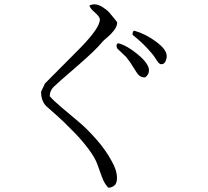

<svg xmlns="http://www.w3.org/2000/svg" viewBox="-20 -792 960 888"><path d="M751 -533Q751 -520 745 -507.5Q739 -495 726 -495Q719 -495 712 -503.5Q705 -512 696 -526.5Q687 -541 660 -570Q633 -599 593 -631Q593 -649 601 -650Q652 -636 701.5 -599.5Q751 -563 751 -533ZM527 -592Q569 -581 619 -539Q669 -497 669 -467Q669 -446 651 -434Q633 -434 623 -443.5Q613 -453 597.5 -479.5Q582 -506 566 -525Q564 -527 563 -529L523 -567Q522 -568 522 -569Q519 -574 519 -581Q519 -589 527 -592ZM442 -702Q442 -714 418 -735Q394 -756 394 -767Q405 -772 416 -772Q434 -772 454 -759.5Q474 -747 486 -733.5Q498 -720 510 -704.5Q522 -689 522 -689Q522 -671 508.5 -653Q495 -635 476.5 -619.5Q458 -604 454 -599Q425 -562 331 -481Q237 -400 228 -390Q210 -372 210 -347Q225 -329 265 -295Q305 -261 343.5 -229Q382 -197 426 -147Q470 -97 497 -46Q521 -5 521 32Q521 56 509 66Q497 76 481 76Q463 58 452 28L430 -33Q419 -63 390 -102Q361 -141 325.5 -177.5Q290 -214 273 -230Q256 -246 246 -255L194 -301Q170 -325 170 -368L188 -406L354 -573Q442 -664 442 -702Z"/></svg>

Font: cwTeXMing
Style: Medium
Weight: 500
Version: Version 1.17